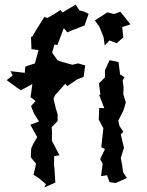

<svg xmlns="http://www.w3.org/2000/svg" viewBox="-20 -787 640 836"><path d="M447 -733 393 -698 413 -670 431 -625 436 -589 457 -611 488 -599 517 -624 512 -669 548 -681 504 -736 477 -726ZM9 -438 57 -403 71 -394 121 -421 113 -364 135 -347 115 -325 128 -293 150 -258 112 -244 142 -190 125 -161 116 -141 114 -102 137 -74 126 -26 147 -13 180 15 173 29 221 8 217 -55 215 -67 216 -107 239 -111 206 -174V-200L207 -204L205 -233L231 -260V-289L223 -315L213 -357L220 -373L264 -422L273 -412L317 -442L344 -452L351 -502L320 -511L295 -505L245 -519L230 -525L207 -558L217 -593L230 -591L258 -665L273 -646L294 -655L348 -676L366 -727L347 -736L326 -742L309 -767L253 -733L243 -743L218 -727L187 -709L173 -713L139 -659L121 -628L115 -626L117 -573L148 -569L132 -511L90 -497L88 -470L26 -477L35 -458ZM410 -266 430 -229 429 -219 421 -146 437 -138 416 -94 427 -74 420 -20 446 -24 457 6 483 10 533 -12 516 -37 512 -67 506 -99 517 -135 520 -142 506 -202 517 -213 500 -239 495 -262 517 -305 528 -341 517 -376 518 -408 514 -436 522 -451 503 -463 496 -517 457 -525 437 -481V-450L411 -424L417 -376L412 -373L434 -316L412 -317Z"/></svg>

Font: チョークS
Style: Regular
Weight: 400
Designer: [Stick] Fontworks Inc.
Foundry: [Stick] Fontworks Inc.
Version: Version 1.200;FEAKit 1.0